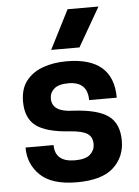

<svg xmlns="http://www.w3.org/2000/svg" viewBox="-55 -823 636 879"><g transform="rotate(-5 263.0 -383.5)"><path d="M263 13Q149 13 95.5 -38Q42 -89 42 -166H171Q171 -88 263 -88Q312 -88 333 -107.5Q354 -127 354 -154Q354 -188 330.5 -203Q307 -218 253 -222Q143 -229 96 -264.5Q49 -300 49 -376Q49 -435 77.5 -471.5Q106 -508 154.5 -525.5Q203 -543 263 -543Q478 -543 478 -357H351Q351 -442 263 -442Q218 -442 197.5 -424Q177 -406 177 -379Q177 -317 274 -315Q386 -309 435 -273.5Q484 -238 484 -159Q484 -84 431 -35.5Q378 13 263 13ZM328 -601H198L289 -780H431Z"/></g></svg>

Font: Tanohe Sans SemiBold
Style: Regular
Weight: 600
Designer: Village Type and Design LLC & Cristiano Sobral
Foundry: Cooper Hewitt Smithsonian Design Museum
Version: Version 1.00;September 29, 2021;FontCreator 13.0.0.2655 64-b